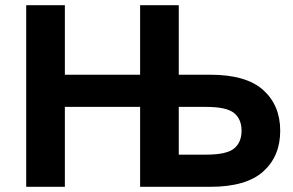

<svg xmlns="http://www.w3.org/2000/svg" viewBox="-20 -720 1130 740"><path d="M81 0V-700H230V-432H520V-700H669V-432H790Q929 -432 994.5 -373Q1060 -314 1060 -216Q1060 -118 994.5 -59Q929 0 790 0H520V-308H230V0ZM669 -124H775Q853 -124 882 -147.5Q911 -171 911 -216Q911 -261 882 -284.5Q853 -308 775 -308H669Z"/></svg>

Font: Golos Text SemiBold
Style: Regular
Weight: 600
Designer: A.Korolkova, Vitaly Kuzmin
Foundry: ParaType Ltd
Version: Version 2.004